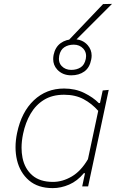

<svg xmlns="http://www.w3.org/2000/svg" viewBox="-20 -960 621 989"><path d="M403.5 0Q406.5 -14 409.5 -28.5L418 -68H412Q378.5 -27.5 336.2 -9.2Q294 9 252 9Q175.5 9 129.2 -30.8Q83 -70.5 67.5 -135.5Q60 -167 60 -201.5Q60 -237 68 -275Q90.5 -383 154.5 -443.5Q218.5 -504 310 -504Q368 -504 414 -481.2Q460 -458.5 489 -429H495L509 -494L540 -497Q527.5 -439.5 516.5 -386.5Q505 -333 492 -271.5L440 -28.5Q437 -14 434 0ZM253 -23Q302 -23 349.5 -50.8Q397 -78.5 433 -140L486 -389Q453 -426.5 410.5 -449.2Q368 -472 310 -472Q249.5 -472 206.8 -445.8Q164 -419.5 137.5 -374Q111 -328.5 99 -271Q91 -233 91 -199Q91 -172 96 -147Q107.5 -90.5 146.5 -56.8Q185.5 -23 253 -23ZM347 -572Q302 -572 274.5 -602Q254 -624.5 254 -655.5Q254 -666 256 -677Q264.5 -717.5 292.5 -737.8Q320.5 -758 360 -758Q405 -758 432 -727Q452 -703.5 452 -674Q452 -664 450 -654Q442 -611.5 414.5 -591.8Q387 -572 347 -572ZM347 -600Q375 -600 395.2 -612.8Q415.5 -625.5 422 -657Q423.5 -664.5 423.5 -671.5Q423.5 -693.5 409 -709.5Q390 -730 360 -730Q331.5 -730 311.2 -716.5Q291 -703 285 -673Q283.5 -664.5 283.5 -657Q283.5 -634.5 297.5 -620Q316.5 -600 347 -600ZM328 -747Q375 -796.5 420.5 -844Q465.5 -891 511 -939L557 -940L461 -844L365 -748Z"/></svg>

Font: Heraclito Thin
Style: Italic
Weight: 100
Italic angle: -12°
Designer: Kostas Bartsokas (font) & Cristiano Sobral (main changes)
Foundry: Kostas Bartsokas (font) & Cristiano Sobral (main changes)
Version: Version 1.00;July 8, 2020;FontCreator 13.0.0.2655 64-bit